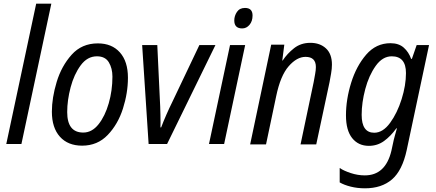

<svg xmlns="http://www.w3.org/2000/svg" viewBox="-20 -780 2359 1040"><path d="M14 0 176 -760H258L96 0Z M425 9Q508 9 563.5 -49Q619 -107 646 -192Q673 -277 673 -359Q673 -447 629.5 -496Q586 -545 510 -545Q423 -545 368 -483.5Q313 -422 287 -336Q261 -250 261 -175Q261 -88 304.5 -39.5Q348 9 425 9ZM431 -62Q344 -62 344 -173Q344 -237 362.5 -307Q381 -377 417 -426Q453 -475 505 -475Q550 -475 569.5 -442.5Q589 -410 589 -365Q589 -290 569 -220.5Q549 -151 513.5 -106.5Q478 -62 431 -62Z M785 0H885L1147 -536H1060L912 -225Q898 -197 881.5 -159.5Q865 -122 853 -90H849Q850 -110 849 -158.5Q848 -207 846 -239L832 -536H750Z M1292 -626Q1315 -626 1331.5 -645.5Q1348 -665 1348 -696Q1348 -737 1307 -737Q1278 -737 1263.5 -715.5Q1249 -694 1249 -669Q1249 -626 1292 -626ZM1112 0H1194L1308 -536H1226Z M1335 2H1421L1476 -259Q1499 -370 1543.5 -421Q1588 -472 1635 -472Q1691 -472 1691 -417Q1691 -400 1687 -379Q1683 -358 1679 -335L1608 2H1693L1765 -335Q1769 -357 1773.5 -382.5Q1778 -408 1778 -430Q1778 -488 1745.5 -518Q1713 -548 1661 -548Q1610 -548 1573 -519Q1536 -490 1511 -452H1509L1520 -538H1449Z M1957 240Q2047 240 2103 192Q2159 144 2183 33L2304 -536H2237L2211 -461H2207Q2194 -498 2167 -522Q2140 -546 2095 -546Q2017 -546 1963.5 -484Q1910 -422 1882 -331.5Q1854 -241 1854 -155Q1854 -74 1887.5 -32Q1921 10 1978 10Q2024 10 2060 -16Q2096 -42 2127 -85H2130Q2127 -74 2119.5 -47.5Q2112 -21 2108 0L2100 37Q2068 170 1956 170Q1918 170 1880 157.5Q1842 145 1820 130V208Q1844 222 1880 231Q1916 240 1957 240ZM2007 -61Q1939 -61 1939 -158Q1939 -224 1958.5 -297.5Q1978 -371 2015 -423Q2052 -475 2102 -475Q2179 -475 2179 -384Q2179 -318 2155.5 -243Q2132 -168 2093 -114.5Q2054 -61 2007 -61Z"/></svg>

Font: Noto Sans UI SemiCondensed
Style: Italic
Weight: 400
Width: 4
Italic angle: -12°
Designer: Monotype Design Team
Foundry: Monotype Imaging Inc.
Version: Version 1.901